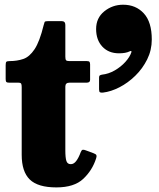

<svg xmlns="http://www.w3.org/2000/svg" viewBox="-20 -779 676 814"><path d="M387.5 -107.5Q371.5 -57 333 -20.8Q294.5 15.5 219 15.5Q140.5 15.5 106.2 -18Q72 -51.5 72 -122.5V-409.5Q72 -420 69.8 -424.2Q67.5 -428.5 57 -428.5H19Q10 -428.5 7 -431.5Q4 -434.5 4 -444V-502.5Q4 -514 7 -517Q10 -520 21 -520Q52.5 -520 78.8 -529Q105 -538 126.5 -570.2Q148 -602.5 165 -672Q167.5 -682 169.2 -685.8Q171 -689.5 184.5 -689.5H241Q257 -689.5 257 -673.5V-539Q257 -527.5 260 -523.8Q263 -520 274 -520H348.5Q356.5 -520 359.2 -517Q362 -514 362 -505.5V-440.5Q362 -428.5 347.5 -428.5H274.5Q257 -428.5 257 -412V-141.5Q257 -110 261.5 -96.5Q266 -83 280 -83Q293 -83 303.2 -96.5Q313.5 -110 322.5 -134.5Q326 -143 330.5 -144Q335 -145 344 -141.5L377.5 -129Q387 -125.5 388.8 -120.8Q390.5 -116 387.5 -107.5ZM387.5 -656Q387.5 -703 422.2 -731Q457 -759 502 -759Q556 -759 589.8 -722.2Q623.5 -685.5 623.5 -611.5Q623.5 -566.5 604 -527.2Q584.5 -488 553.5 -457.8Q522.5 -427.5 486.5 -409Q450.5 -390.5 417 -386.5Q407.5 -385.5 403.8 -387.8Q400 -390 400 -400.5V-450Q400 -457 403.2 -459.2Q406.5 -461.5 412.5 -462.5Q440.5 -465.5 466.5 -480.5Q492.5 -495.5 511.5 -516.5Q530.5 -537.5 537 -557.5Q539.5 -566 529 -561Q513 -553 484.5 -553Q440.5 -553 414 -581.2Q387.5 -609.5 387.5 -656Z"/></svg>

Font: Besley* Narrow Heavy
Style: Regular
Weight: 800
Width: 4
Designer: Owen Earl
Foundry: indestructible type*
Version: Version 3.000; ttfautohint (v1.8.3)